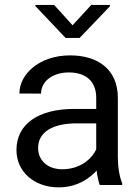

<svg xmlns="http://www.w3.org/2000/svg" viewBox="-20 -768 582 797"><path d="M382.8 -44.9C386.2 -27.8 389.6 -11.7 394 0H487.3V-7.3C475.6 -34.2 469.2 -75.7 469.2 -116.2V-361.3C469.2 -480 386.7 -538.1 271 -538.1C143.6 -538.1 60.5 -460.4 60.5 -379.9L150.4 -379.4C150.4 -429.2 196.8 -467.3 266.1 -467.3C340.3 -467.3 379.4 -426.8 379.4 -362.3V-315.9H288.6C139.2 -315.9 48.3 -253.4 48.3 -145C48.3 -57.1 120.1 9.8 224.1 9.8C282.2 9.8 326.7 -11.7 359.9 -39.6C367.7 -45.9 375 -52.7 381.3 -60.1C381.8 -55.2 382.3 -50.3 382.8 -44.9ZM373 -136.2C350.1 -97.2 301.3 -65.4 238.8 -65.4C174.8 -65.4 138.2 -104.5 138.2 -153.8C138.2 -218.3 196.3 -255.9 298.3 -255.9H379.4V-147.9C377.4 -144 375.5 -140.1 373 -136.2ZM204.6 -747.6H127V-742.7L252.4 -610.4H310.5L436.5 -742.2V-747.6H358.9L281.2 -663.1Z"/></svg>

Font: Bert Sans
Style: Regular
Weight: 400
Designer: Christian Robertson (Google), Cristiano Sobral
Foundry: Google, Cristiano Sobral
Version: Version 3.101